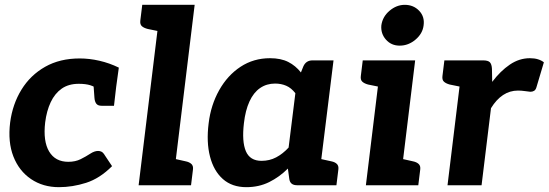

<svg xmlns="http://www.w3.org/2000/svg" viewBox="-20 -767 2272 795"><path d="M224 8Q158 8 108.5 -25.5Q59 -59 35.5 -119Q12 -179 22 -260Q32 -336 69 -396Q106 -456 167 -490.5Q228 -525 310 -525Q350 -525 391.5 -515.5Q433 -506 472 -487L461 -407L391 -394Q373 -408 354 -414Q335 -420 306 -420Q264 -420 235.5 -400Q207 -380 190 -344Q173 -308 167 -260Q158 -182 183.5 -139.5Q209 -97 263 -97Q292 -97 314 -108Q336 -119 353.5 -130.5Q371 -142 386 -142Q402 -142 410 -130L444 -79Q393 -28 336.5 -10Q280 8 224 8ZM366 -432 461 -407 452 -329H401Q385 -329 378.5 -338Q372 -347 371 -363Z M554 0 645 -747H786L695 0ZM673 0 700 -110 749 -99Q764 -96 772.5 -88Q781 -80 779 -65L771 0ZM667 -747 641 -637 592 -647Q576 -651 567.5 -658.5Q559 -666 561 -682L569 -747Z M1000 8Q941 8 903 -25.5Q865 -59 849.5 -119Q834 -179 844 -257Q853 -332 887.5 -393.5Q922 -455 976 -490.5Q1030 -526 1098 -526Q1143 -526 1173.5 -510.5Q1204 -495 1226 -467L1236 -492Q1247 -517 1274 -517H1361L1297 0H1210Q1182 0 1178 -25L1172 -69Q1137 -34 1094.5 -13Q1052 8 1000 8ZM1063 -101Q1096 -101 1123.5 -115.5Q1151 -130 1175 -156L1203 -381Q1186 -403 1165 -412Q1144 -421 1119 -421Q1084 -421 1057 -402.5Q1030 -384 1013 -347Q996 -310 990 -257Q981 -181 998 -141Q1015 -101 1063 -101ZM1275 0 1302 -110 1352 -99Q1367 -96 1375 -88Q1383 -80 1381 -65L1373 0Z M1495 0 1558 -517H1699L1636 0ZM1614 0 1641 -110 1690 -99Q1705 -96 1713.5 -88Q1722 -80 1720 -65L1712 0ZM1580 -517 1553 -407 1504 -417Q1489 -421 1480.5 -428.5Q1472 -436 1474 -452L1482 -517ZM1635 -578Q1600 -578 1578 -603Q1556 -628 1559 -662Q1564 -698 1593 -722.5Q1622 -747 1656 -747Q1692 -747 1715.5 -722.5Q1739 -698 1734 -662Q1730 -628 1700.5 -603Q1671 -578 1635 -578Z M1833 0 1896 -517H1980Q2001 -517 2008.5 -509Q2016 -501 2017 -482L2018 -428Q2052 -473 2091 -499.5Q2130 -526 2174 -526Q2193 -526 2207.5 -521.5Q2222 -517 2232 -509L2201 -405Q2198 -395 2191.5 -391Q2185 -387 2176 -387Q2173 -387 2156 -389.5Q2139 -392 2125 -392Q2091 -392 2063 -373.5Q2035 -355 2013 -319L1974 0ZM1918 -517 1891 -407 1842 -417Q1827 -421 1818.5 -428.5Q1810 -436 1812 -452L1820 -517Z"/></svg>

Font: Aleo ExtraBold
Style: Italic
Weight: 800
Italic angle: -7°
Designer: Alessio Laiso
Foundry: Alessio Laiso
Version: Version 2.001;gftools[0.9.29]